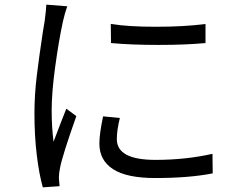

<svg xmlns="http://www.w3.org/2000/svg" viewBox="-20 -777 1040 825"><path d="M250 -683Q232 -599 217 -489Q202 -379 202 -304Q202 -232 210 -168Q248 -268 265 -310L308 -278Q249 -112 238 -56Q233 -33 233 -12L236 23L164 28Q148 -28 138 -111Q128 -194 128 -290Q128 -369 138 -451Q148 -533 164 -639L172 -687Q179 -741 179 -757L269 -750Q258 -719 250 -683ZM649 -662Q772 -662 863 -674V-592Q778 -584 661 -584Q543 -584 457 -592L456 -674Q532 -662 649 -662ZM482 -179Q482 -90 648 -90Q777 -90 893 -116L894 -32Q792 -12 647 -12Q525 -12 466 -50Q407 -88 407 -160Q407 -202 423 -277L495 -270Q482 -218 482 -179Z"/></svg>

Font: Noto Sans SC
Style: Regular
Weight: 400
Designer: Ryoko NISHIZUKA ____ (kana & ideographs); Paul D. Hunt (Latin, Greek & Cyrillic); Wenlong ZHANG ___ (bopomofo); Sandoll 
Foundry: Adobe Systems Incorporated
Version: Version 1.004